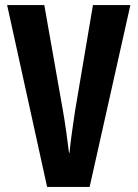

<svg xmlns="http://www.w3.org/2000/svg" viewBox="-20 -734 540 754"><path d="M165 0H332L492 -714H345L275 -300Q270 -267 263 -217.5Q256 -168 253 -134H251Q247 -168 240 -217.5Q233 -267 227 -300L154 -714H8Z"/></svg>

Font: Noto Sans Mono Condensed Extra
Style: Regular
Weight: 800
Width: 3
Designer: Monotype Design Team
Foundry: Monotype Imaging Inc.
Version: Version 1.900